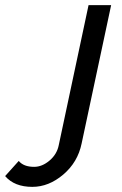

<svg xmlns="http://www.w3.org/2000/svg" viewBox="-229 -542 475 748"><path d="M-209 144 -156 85Q-137 108 -96 108Q-65 108 -36 83.5Q-7 59 0 23L116 -522H204L89 17Q74 90 17.5 138Q-39 186 -103 186Q-173 186 -209 144Z"/></svg>

Font: Raleway-v4020 Medium
Style: Italic
Weight: 500
Italic angle: -12°
Designer: Matt McInerney, Pablo Impallari, Rodrigo Fuenzalida
Foundry: Matt McInerney, Pablo Impallari, Rodrigo Fuenzalida
Version: Version 4.020;PS 004.020;hotconv 1.0.88;makeotf.lib2.5.64775